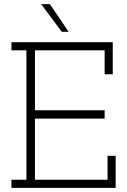

<svg xmlns="http://www.w3.org/2000/svg" viewBox="-20 -903 611 923"><path d="M536 0V-154H497V-39H148V-333H483V-373H148V-661H483V-546H522V-700H35V-661H107V-39H35V0ZM310 -750Q287 -783 265 -816.5Q243 -850 220 -883H178Q203 -850 227.5 -816.5Q252 -783 277 -750Z"/></svg>

Font: Josefin Slab Thin
Style: Regular
Weight: 400
Version: Version 2.000